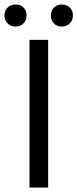

<svg xmlns="http://www.w3.org/2000/svg" viewBox="-41 -833 344 853"><path d="M90 0V-656H173V0ZM28 -715Q7 -715 -7 -729Q-21 -743 -21 -764Q-21 -786 -7 -799.5Q7 -813 28 -813Q50 -813 63.5 -799.5Q77 -786 77 -764Q77 -743 63.5 -729Q50 -715 28 -715ZM234 -715Q212 -715 198.5 -729Q185 -743 185 -764Q185 -786 198.5 -799.5Q212 -813 234 -813Q255 -813 269 -799.5Q283 -786 283 -764Q283 -743 269 -729Q255 -715 234 -715Z"/></svg>

Font: Processing Sans Pro
Style: Regular
Weight: 400
Designer: Paul D. Hunt
Foundry: Adobe Systems Incorporated
Version: Version 2.020;PS 2.000;hotconv 1.0.86;makeotf.lib2.5.63406